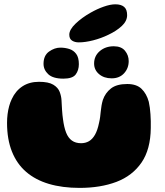

<svg xmlns="http://www.w3.org/2000/svg" viewBox="-20 -856 784 913"><path d="M358.5 37.5Q276.5 37.5 212.5 18.5Q148.5 -0.5 104.2 -38.8Q60 -77 36.8 -135.2Q13.5 -193.5 13.5 -271.5Q13.5 -293 16 -313Q18.5 -333 23.5 -351.2Q28.5 -369.5 36 -385Q54 -424 86.8 -445.5Q119.5 -467 165.5 -467Q211 -467 233.5 -453.2Q256 -439.5 263.8 -419Q271.5 -398.5 272.5 -379Q273 -367 273.8 -355Q274.5 -343 275.2 -331.5Q276 -320 277 -309.5Q278 -299 279.5 -289.5Q284.5 -250.5 294.5 -225.2Q304.5 -200 322 -187.5Q339.5 -175 365.5 -175Q386.5 -175 403 -184.5Q419.5 -194 431.8 -215.5Q444 -237 451 -272Q454.5 -286.5 456.2 -300.2Q458 -314 459.2 -327.2Q460.5 -340.5 462.8 -353.8Q465 -367 469 -380.5Q480.5 -414 507.5 -435.2Q534.5 -456.5 585 -456.5Q629.5 -456.5 653.2 -433.5Q677 -410.5 687.5 -372Q690.5 -358.5 692.5 -343.5Q694.5 -328.5 695.5 -312.8Q696.5 -297 697 -280.5Q697.5 -264 697 -247.5Q696 -145.5 652.8 -82.8Q609.5 -20 533.8 8.8Q458 37.5 358.5 37.5ZM281.5 -482Q232 -482 209.5 -503Q187 -524 187 -552.5Q187 -592 213.2 -610.8Q239.5 -629.5 267 -629.5Q289.5 -629.5 309.8 -623Q330 -616.5 342.5 -599.5Q355 -582.5 355 -551Q355 -522 340 -502Q325 -482 281.5 -482ZM511 -483.5Q474.5 -483.5 451 -503.5Q427.5 -523.5 427.5 -554Q427.5 -590 454.5 -613Q481.5 -636 521 -636Q557 -636 574.5 -614.5Q592 -593 592 -565.5Q592 -531.5 570 -507.5Q548 -483.5 511 -483.5ZM354.5 -654.5Q335.5 -654.5 322.5 -663Q309.5 -671.5 309.5 -691Q309.5 -715 339.2 -743.5Q369 -772 410.5 -795.5Q441 -813 472.8 -824.2Q504.5 -835.5 528.5 -835.5Q555.5 -835.5 570 -823.5Q584.5 -811.5 584.5 -784Q584.5 -756 559 -732.2Q533.5 -708.5 495 -690.5Q461 -674 423 -664.2Q385 -654.5 354.5 -654.5Z"/></svg>

Font: Gluten ExtraBold
Style: Regular
Weight: 800
Designer: Tyler Finck
Foundry: Etcetera Type Company
Version: Version 1.300